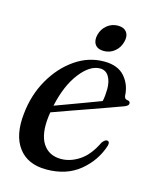

<svg xmlns="http://www.w3.org/2000/svg" viewBox="-95 -656 587 729"><g transform="rotate(15 198.5 -291.0)"><path d="M359 -139Q339 -76.5 287 -34Q235 8.5 156 8.5Q83 8.5 46.8 -39.8Q10.5 -88 20 -174.5Q27.5 -249.5 62.5 -310.8Q97.5 -372 150 -408.2Q202.5 -444.5 263.5 -444.5Q317.5 -444.5 344.5 -413.8Q371.5 -383 373.5 -339Q375 -326 386.5 -325.5Q395.5 -324.5 397 -317.5Q399 -306.5 381 -300Q364.5 -294 332 -282.2Q299.5 -270.5 260 -256.5Q220.5 -242.5 182.2 -229Q144 -215.5 115.5 -205Q114 -197 113 -188.5Q104.5 -118 128.2 -81.2Q152 -44.5 200 -44.5Q237 -44.5 272.5 -68.2Q308 -92 333 -144.5Q344 -159 352.5 -157.5Q363.5 -155.5 359 -139ZM255.5 -415Q215.5 -415 177 -365.2Q138.5 -315.5 120.5 -232.5Q147.5 -242.5 180.2 -254.5Q213 -266.5 244 -278.2Q275 -290 296.5 -298Q301 -317 301.5 -346Q301.5 -377 289.5 -396Q277.5 -415 255.5 -415ZM251 -482.5Q226.5 -482.5 216.2 -497.5Q206 -512.5 212 -536Q218 -559.5 236.5 -574.5Q255 -589.5 279 -589.5Q303 -589.5 313.5 -574.5Q324 -559.5 317.5 -536Q311.5 -512.5 293.2 -497.5Q275 -482.5 251 -482.5Z"/></g></svg>

Font: Fraunces 144pt Soft
Style: Italic
Weight: 400
Italic angle: -16°
Version: Version 1.000;[b76b70a41]